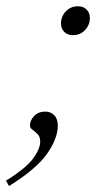

<svg xmlns="http://www.w3.org/2000/svg" viewBox="-74 -452 334 628"><path d="M181 -431.5Q199 -431.5 209.5 -420.5Q220 -409.5 220 -393.5Q220 -370.5 204.2 -353.8Q188.5 -337 164.5 -337Q147 -337 136.2 -347.8Q125.5 -358.5 125.5 -375Q125.5 -398 141.2 -414.8Q157 -431.5 181 -431.5ZM-54.5 139Q11.5 98 34.5 66.2Q57.5 34.5 57.5 11Q57.5 -4.5 49.2 -13Q41 -21.5 32.5 -27.5Q24 -33.5 24 -41Q24 -58.5 37.8 -72.8Q51.5 -87 74.5 -87Q92 -87 103.5 -75.2Q115 -63.5 115 -41Q115 0.5 80.2 50.5Q45.5 100.5 -44.5 156.5Z"/></svg>

Font: Newsreader Text Light
Style: Italic
Weight: 300
Italic angle: -17°
Designer: Hugues Gentile
Foundry: Production Type
Version: Version 1.001